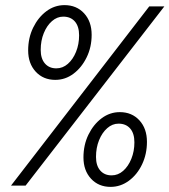

<svg xmlns="http://www.w3.org/2000/svg" viewBox="-20 -725 662 750"><path d="M412 5Q365 5 335.5 -27Q306 -59 306 -110Q306 -159 325.5 -199Q345 -239 377 -263Q409 -287 448 -287Q495 -287 524.5 -255Q554 -223 554 -171Q554 -123 535 -83Q516 -43 483.5 -19Q451 5 412 5ZM416 -40Q441 -40 461 -57.5Q481 -75 493 -104.5Q505 -134 505 -169Q505 -204 488.5 -223Q472 -242 443 -242Q419 -242 399 -224.5Q379 -207 367 -177.5Q355 -148 355 -112Q355 -78 371.5 -59Q388 -40 416 -40ZM196 -413Q149 -413 119.5 -445Q90 -477 90 -528Q90 -577 109.5 -617Q129 -657 161 -681Q193 -705 232 -705Q279 -705 308.5 -673Q338 -641 338 -589Q338 -541 318.5 -501Q299 -461 267 -437Q235 -413 196 -413ZM200 -458Q225 -458 245 -475.5Q265 -493 277 -522.5Q289 -552 289 -587Q289 -622 272.5 -641Q256 -660 227 -660Q203 -660 183 -642.5Q163 -625 151 -595.5Q139 -566 139 -530Q139 -496 155.5 -477Q172 -458 200 -458ZM23 0 563 -700H622L80 0Z"/></svg>

Font: Red Hat Mono
Style: Italic
Weight: 400
Italic angle: -12°
Monospace: yes
Designer: Pentagram, MCKL
Foundry: MCKL
Version: Version 1.030